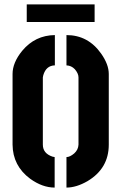

<svg xmlns="http://www.w3.org/2000/svg" viewBox="-20 -848 552 873"><path d="M101.6 -748V-828.1H410.2V-748ZM37.1 -190.4V-511.7Q37.1 -563.5 81.1 -617.2Q139.6 -687.5 229.5 -688.5V-550.8Q189.5 -549.8 176.8 -505.9Q174.8 -499 174.8 -496.1V-190.4Q174.8 -150.4 218.8 -135.7Q225.6 -133.8 228.5 -133.8V4.9Q172.9 4.9 117.2 -35.2Q38.1 -93.8 37.1 -190.4ZM282.2 4.9V-133.8Q297.9 -133.8 317.4 -150.4Q335.9 -167 336.9 -190.4V-496.1Q336.9 -513.7 320.3 -533.2Q304.7 -549.8 282.2 -550.8V-688.5Q380.9 -688.5 440.4 -603.5Q474.6 -554.7 474.6 -511.7V-190.4Q474.6 -82 377.9 -24.4Q327.1 4.9 282.2 4.9Z"/></svg>

Font: Post No Bills Jaffna ExtraBold
Style: Regular
Weight: 800
Designer: Kosala Senevirathne, Siva Puranthara, Lasantha Premarathna, Tharique Azeez
Foundry: Mooniak
Version: Version 1.220 ; ttfautohint (v1.6)